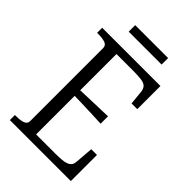

<svg xmlns="http://www.w3.org/2000/svg" viewBox="-247 -946 1044 1044"><g transform="rotate(45 275.0 -423.5)"><path d="M505 -201V0H36V-39H46Q77 -39 97.5 -46Q118 -53 118 -75V-635Q118 -657 97.5 -664Q77 -671 46 -671H36V-710H484V-532H440L432 -612Q430 -634 419 -645.5Q408 -657 384 -660.5Q360 -664 320 -664H192V-46H341Q370 -46 391 -48Q412 -50 425.5 -56Q439 -62 445.5 -72Q452 -82 453 -98L461 -201ZM168 -384Q208 -386 246.5 -387Q285 -388 323 -389.5Q361 -391 399 -392V-335Q361 -337 323 -338.5Q285 -340 246.5 -341Q208 -342 168 -343ZM153 -847H406V-797H153Z"/></g></svg>

Font: Roboto Serif 28pt Condensed Light
Style: Regular
Weight: 300
Width: 3
Designer: Greg Gazdowicz
Foundry: Commercial Type
Version: Version 1.008